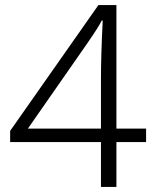

<svg xmlns="http://www.w3.org/2000/svg" viewBox="-20 -737 611 757"><path d="M378 -177H20V-221L368 -717H439V-230H556V-177H439V0H378ZM378 -230V-422Q378 -518 385 -656H381Q371 -634 324 -566L90 -230Z"/></svg>

Font: OpenSansMMV
Style: Light
Weight: 300
Foundry: Ascender Corporation
Version: Version 4.001